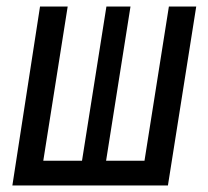

<svg xmlns="http://www.w3.org/2000/svg" viewBox="-20 -570 640 590"><path d="M18 0 103 -550H188L113 -76H232L307 -550H381L306 -76H424L499 -550H583L496 0Z"/></svg>

Font: JetBrains Mono NL
Style: Italic
Weight: 400
Italic angle: -9°
Monospace: yes
Designer: Philipp Nurullin, Konstantin Bulenkov
Foundry: JetBrains
Version: Version 2.305; ttfautohint (v1.8.4.7-5d5b)